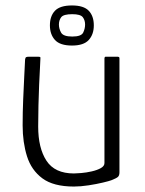

<svg xmlns="http://www.w3.org/2000/svg" viewBox="-20 -680 530 704"><path d="M251 4Q176 4 135.5 -26Q95 -56 79 -107Q63 -158 63 -220Q63 -268 65 -315.5Q67 -363 69 -402Q71 -441 72 -462Q73 -469 76 -470.5Q79 -472 86 -472H118Q125 -472 127 -471Q129 -470 128 -462Q128 -455 126.5 -430Q125 -405 123.5 -369.5Q122 -334 121 -293.5Q120 -253 120 -216Q120 -137 150.5 -90.5Q181 -44 251 -44Q259 -44 277.5 -45.5Q296 -47 316 -51.5Q336 -56 349.5 -63.5Q363 -71 363 -82V-465Q363 -468 364 -470Q365 -472 367 -472H412Q414 -472 416 -471Q418 -470 418 -466V-48Q418 -36 412 -31Q406 -26 388 -19Q380 -16 357 -10.5Q334 -5 305 -0.5Q276 4 251 4ZM324 -587Q324 -554 305.5 -533.5Q287 -513 244 -513Q200 -513 181.5 -533.5Q163 -554 163 -587Q163 -621 181.5 -640.5Q200 -660 244 -660Q287 -660 305.5 -640.5Q324 -621 324 -587ZM292 -590Q292 -606 283.5 -617Q275 -628 245 -628Q213 -628 204.5 -617Q196 -606 196 -590Q196 -575 204 -560.5Q212 -546 245 -546Q278 -546 285 -560.5Q292 -575 292 -590Z"/></svg>

Font: Glory Thin Light
Style: Regular
Weight: 300
Version: Version 1.011